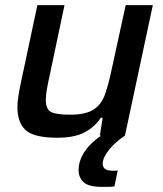

<svg xmlns="http://www.w3.org/2000/svg" viewBox="-20 -530 636 750"><path d="M204 8Q113 8 80.5 -21.5Q48 -51 48 -112Q48 -131 52 -156Q56 -181 62 -209L126 -510H232L172 -226Q166 -199 162.5 -177Q159 -155 159 -141Q159 -102 180.5 -92Q202 -82 254 -82Q315 -82 345.5 -102Q376 -122 389.5 -159.5Q403 -197 414 -249L471 -510H577L468 0H370L381 -70H374Q350 -34 310.5 -13Q271 8 204 8ZM378 200Q326 200 306.5 181.5Q287 163 287 135Q287 95 313.5 58Q340 21 390 -10L468 0Q450 11 429.5 30Q409 49 395 70.5Q381 92 381 110Q381 122 390 129.5Q399 137 422 137Q425 137 429.5 137Q434 137 440 136L427 198Q415 200 402.5 200Q390 200 378 200Z"/></svg>

Font: Saira Medium
Style: Italic
Weight: 500
Italic angle: -12°
Designer: Hector Gatti with collaboration of the Omnibus-Type team
Foundry: Omnibus-Type
Version: Version 1.100; ttfautohint (v1.8.3)